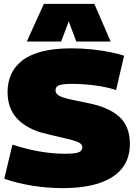

<svg xmlns="http://www.w3.org/2000/svg" viewBox="-20 -959 699 989"><path d="M619 -672 578 -495Q555 -503 527 -509Q499 -515 469 -519Q439 -523 408.5 -525Q378 -527 350 -527Q304 -527 285 -520Q266 -513 266 -494Q266 -481 276 -472Q286 -463 307 -456.5Q328 -450 360.5 -443Q393 -436 438 -427Q488 -417 527 -400Q566 -383 593.5 -358.5Q621 -334 635 -299Q649 -264 649 -217Q649 -144 610 -93.5Q571 -43 493.5 -16.5Q416 10 302 10Q265 10 226 7Q187 4 149 -2Q111 -8 74 -17Q37 -26 2 -38L44 -214Q78 -203 113 -194Q148 -185 182.5 -179Q217 -173 251 -170Q285 -167 316 -167Q351 -167 370 -170.5Q389 -174 396.5 -181.5Q404 -189 404 -200Q404 -214 390 -222.5Q376 -231 348 -238.5Q320 -246 279.5 -255Q239 -264 186 -278Q149 -290 118.5 -308Q88 -326 65.5 -351Q43 -376 31 -409.5Q19 -443 19 -486Q19 -534 37 -575Q55 -616 93.5 -646.5Q132 -677 195 -693.5Q258 -710 348 -710Q403 -710 454 -704.5Q505 -699 547.5 -690.5Q590 -682 619 -672ZM118 -745 206 -939H466L550 -745H373L334 -849L295 -745Z"/></svg>

Font: Georama Black
Style: Regular
Weight: 900
Designer: Jean-Baptiste Levee
Foundry: Production Type
Version: Version 1.001